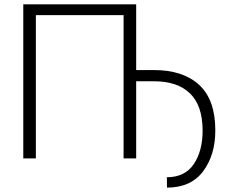

<svg xmlns="http://www.w3.org/2000/svg" viewBox="-20 -731 1060 886"><path d="M608.4 -407.7H690.9Q824.7 -407.7 899.2 -339.1Q973.6 -270.5 973.6 -128.9Q973.6 -15.6 917.2 59.6Q860.8 134.8 750.5 134.8L750 86.9Q833 86.9 874 26.6Q915 -33.7 915 -128.9Q914.6 -244.6 856.4 -300.3Q798.3 -356 690.9 -356H608.4V0H550.3V-661.1H145.5V0H87.4V-710.9H608.4Z"/></svg>

Font: Roboto Web
Style: Light
Weight: 300
Designer: Google
Version: Version 1.200310; 2013